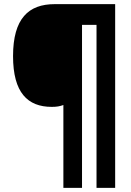

<svg xmlns="http://www.w3.org/2000/svg" viewBox="-20 -780 634 927"><path d="M536 127V-760H244C118 -760 43 -691 43 -509C43 -333 113 -264 230 -264C255 -264 269 -267 286 -273V127H376V-660H446V127Z"/></svg>

Font: Noto Sans Arabic UI SmCn Bk
Style: Regular
Weight: 900
Width: 4
Designer: Monotype Design Team, Nadine Chahine and Nizar Qandah
Foundry: Monotype Imaging Inc.
Version: Version 2.010